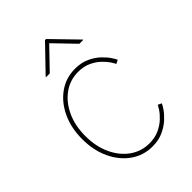

<svg xmlns="http://www.w3.org/2000/svg" viewBox="-223 -864 975 975"><g transform="rotate(-45 265.0 -376.5)"><path d="M286.6 7.8Q221.7 7.8 170.4 -28.6Q119.1 -64.9 89.6 -127.9Q60.1 -190.9 60.1 -271.5Q60.1 -351.6 89.6 -414.6Q119.1 -477.5 170.4 -513.9Q221.7 -550.3 286.6 -550.3Q331.5 -550.3 365.2 -534.7Q398.9 -519 421.9 -497.1Q444.8 -475.1 457.5 -455.6Q470.2 -436 472.7 -428.7L452.6 -418.9Q450.2 -425.8 438.7 -443.4Q427.2 -460.9 406.7 -480.5Q386.2 -500 356.4 -513.9Q326.7 -527.8 286.6 -527.8Q228.5 -527.8 182.4 -494.6Q136.2 -461.4 109.4 -403.8Q82.5 -346.2 82.5 -271.5Q82.5 -196.3 109.4 -138.4Q136.2 -80.6 182.4 -47.6Q228.5 -14.6 286.6 -14.6Q326.7 -14.6 356.9 -28.6Q387.2 -42.5 408.2 -62.3Q429.2 -82 440.7 -99.6Q452.1 -117.2 455.1 -123.5L474.6 -114.3Q472.2 -106.9 459.2 -87.4Q446.3 -67.9 422.9 -45.9Q399.4 -23.9 365.5 -8.1Q331.5 7.8 286.6 7.8ZM179.7 -624H153.3V-627L282.2 -760.7H290L419.9 -627V-624H392.6L286.1 -734.4Z"/></g></svg>

Font: Inter 16pt Thin
Style: Regular
Weight: 250
Version: Version 4.001;git-66647c0bb